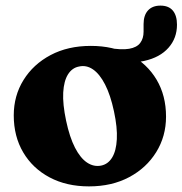

<svg xmlns="http://www.w3.org/2000/svg" viewBox="-20 -651 650 684"><path d="M610.5 -563Q610.5 -515 580.2 -480.8Q550 -446.5 494 -434Q438 -421.5 361.5 -438Q347.5 -441 340.2 -445.8Q333 -450.5 333 -459Q333 -470 341.8 -476.5Q350.5 -483 365.5 -480.5Q412.5 -472.5 440 -477.2Q467.5 -482 479.5 -498Q491.5 -514 491.5 -538V-565Q491.5 -596.5 507.2 -613.8Q523 -631 551.5 -631Q581 -631 595.8 -613.2Q610.5 -595.5 610.5 -563ZM303.5 -487.5Q383.5 -487.5 443.8 -455.8Q504 -424 537.8 -367.2Q571.5 -310.5 571.5 -235.5Q571.5 -165.5 536.5 -109Q501.5 -52.5 440 -19.8Q378.5 13 297 13Q217 13 156.8 -19Q96.5 -51 62.8 -108Q29 -165 29 -240Q29 -310 63.8 -366Q98.5 -422 160.2 -454.8Q222 -487.5 303.5 -487.5ZM340 -61Q365 -66 379.5 -89.8Q394 -113.5 396.2 -155Q398.5 -196.5 386 -254.5Q373.5 -313 354.2 -350.2Q335 -387.5 311.2 -403.8Q287.5 -420 261.5 -414Q237 -409.5 222.2 -386Q207.5 -362.5 205.2 -321.2Q203 -280 215.5 -221Q228 -162 247.2 -124.8Q266.5 -87.5 290.2 -71.8Q314 -56 340 -61Z"/></svg>

Font: Fraunces 28pt Soft Wonky
Style: Bold
Weight: 700
Version: Version 1.000;[b76b70a41]